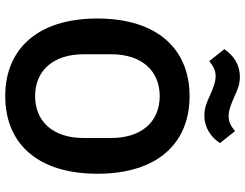

<svg xmlns="http://www.w3.org/2000/svg" viewBox="-124 -824 959 752"><g transform="rotate(90 356.0 -447.5)"><path d="M431 -768C482 -768 517 -795 540 -829L493 -888C472 -871 457 -863 434 -863C411 -863 389 -872 359 -885C335 -896 312 -907 281 -907C230 -907 195 -880 172 -846L219 -787C240 -804 255 -812 278 -812C301 -812 323 -803 353 -790C377 -779 400 -768 431 -768ZM356 12C540 12 660 -113 660 -349C660 -585 540 -710 356 -710C173 -710 52 -585 52 -349C52 -113 173 12 356 12ZM356 -105C256 -105 192 -176 192 -295V-403C192 -522 256 -593 356 -593C456 -593 520 -522 520 -403V-295C520 -176 456 -105 356 -105Z"/></g></svg>

Font: IBM Plex Devanagari Medium
Style: Regular
Weight: 600
Designer: Mike Abbink, Paul van der Laan, Pieter van Rosmalen, Erin McLaughlin
Foundry: Bold Monday
Version: Version 1.0